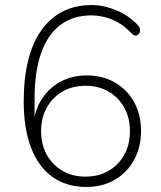

<svg xmlns="http://www.w3.org/2000/svg" viewBox="-20 -733 640 761"><path d="M323 8Q243 8 187.5 -32Q132 -72 103 -148Q74 -224 74 -331Q74 -424 92 -495Q110 -566 145 -614.5Q180 -663 230 -688Q280 -713 343 -713Q391 -713 442.5 -691.5Q494 -670 529 -630Q534 -624 535 -617Q536 -610 533.5 -604Q531 -598 526 -594.5Q521 -591 514.5 -592.5Q508 -594 501 -601Q467 -638 425.5 -655Q384 -672 342 -672Q271 -672 220.5 -635Q170 -598 143.5 -524Q117 -450 117 -340V-230H111Q116 -293 144.5 -338.5Q173 -384 219.5 -409Q266 -434 323 -434Q387 -434 435.5 -406Q484 -378 511.5 -328.5Q539 -279 539 -214Q539 -150 511.5 -99.5Q484 -49 435 -20.5Q386 8 323 8ZM319 -33Q371 -33 410.5 -56Q450 -79 472.5 -119.5Q495 -160 495 -213Q495 -266 472.5 -306.5Q450 -347 410.5 -370Q371 -393 319 -393Q267 -393 227.5 -370Q188 -347 165.5 -306.5Q143 -266 143 -213Q143 -160 165.5 -119.5Q188 -79 227.5 -56Q267 -33 319 -33Z"/></svg>

Font: Nunito ExtraLight
Style: Regular
Weight: 200
Designer: Vernon Adams
Foundry: Vernon Adams
Version: Version 3.602;April 4, 2023;FontCreator 14.0.0.2856 64-bit